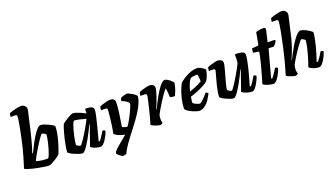

<svg xmlns="http://www.w3.org/2000/svg" viewBox="-78 -1471 4104 2342"><g transform="rotate(-20 1974.5 -300.0)"><path d="M321 0Q298 0 262.5 -5Q227 -10 188 -17.5Q149 -25 113 -34Q77 -43 51 -52Q25 -61 18 -68Q22 -82 33.5 -119Q45 -156 60 -206.5Q75 -257 88 -309Q99 -354 109.5 -402.5Q120 -451 129.5 -497.5Q139 -544 146.5 -584Q154 -624 158 -653.5Q162 -683 162 -697Q162 -710 154.5 -713.5Q147 -717 134 -717H80Q80 -730 83 -743.5Q86 -757 88 -764Q103 -771 132 -779.5Q161 -788 192 -794Q223 -800 244 -800Q273 -800 291 -781Q309 -762 309 -737Q309 -733 305 -715.5Q301 -698 295 -671L248 -466Q237 -417 224 -369Q211 -321 199 -280.5Q187 -240 177 -213L185 -208Q206 -252 232 -302.5Q258 -353 286 -398Q314 -443 340.5 -471.5Q367 -500 389 -500Q405 -500 432 -491Q459 -482 486.5 -469Q514 -456 533.5 -443.5Q553 -431 554 -425Q555 -390 547.5 -346.5Q540 -303 528.5 -258.5Q517 -214 504.5 -177Q492 -140 482.5 -115.5Q473 -91 470 -87Q464 -80 444.5 -65.5Q425 -51 400 -36Q375 -21 353 -10.5Q331 0 321 0ZM337 -85Q347 -96 358.5 -124.5Q370 -153 381 -189.5Q392 -226 400.5 -263Q409 -300 413.5 -328Q418 -356 418 -367Q413 -376 403 -382Q393 -388 383.5 -392Q374 -396 367 -396Q363 -396 349 -378Q335 -360 315.5 -330.5Q296 -301 274.5 -266.5Q253 -232 234 -199Q215 -166 202 -141Q189 -116 186 -105Q233 -91 269 -88Q305 -85 337 -85Z M755 0Q738 0 709.5 -9Q681 -18 652 -31Q623 -44 603 -56.5Q583 -69 581 -75Q583 -112 590.5 -155.5Q598 -199 608.5 -243Q619 -287 629.5 -324Q640 -361 648.5 -385.5Q657 -410 660 -414Q665 -421 684.5 -435Q704 -449 728.5 -464Q753 -479 774 -489.5Q795 -500 805 -500Q824 -500 850.5 -491.5Q877 -483 907 -470Q937 -457 965 -441L967 -500Q1031 -500 1053.5 -487.5Q1076 -475 1076 -448Q1076 -427 1065 -376.5Q1054 -326 1034.5 -249.5Q1015 -173 988 -73L999 -66Q1010 -76 1023.5 -96Q1037 -116 1051.5 -138.5Q1066 -161 1076 -178Q1085 -178 1096 -173Q1107 -168 1109 -163Q1104 -142 1090.5 -114.5Q1077 -87 1060 -60.5Q1043 -34 1024.5 -17Q1006 0 990 0Q964 0 936 -8Q908 -16 888.5 -26.5Q869 -37 866 -44L916 -188Q923 -207 928.5 -223Q934 -239 941 -257.5Q948 -276 956 -301L951 -304Q935 -270 914.5 -229Q894 -188 871.5 -147.5Q849 -107 827 -73.5Q805 -40 786.5 -20Q768 0 755 0ZM763 -96Q768 -96 780.5 -112Q793 -128 811 -153.5Q829 -179 848 -211Q867 -243 886 -275Q905 -307 919.5 -334.5Q934 -362 942 -380Q890 -395 855.5 -402.5Q821 -410 790 -412Q779 -400 768 -371.5Q757 -343 747 -306Q737 -269 729 -231.5Q721 -194 716.5 -164.5Q712 -135 712 -123Q722 -113 738.5 -104.5Q755 -96 763 -96Z M1205 200Q1189 192 1173 179.5Q1157 167 1146.5 156Q1136 145 1136 140Q1136 128 1152.5 109Q1169 90 1196.5 66.5Q1224 43 1255.5 17Q1287 -9 1319 -36Q1293 -42 1268 -50Q1243 -58 1222 -69.5Q1201 -81 1187 -95Q1192 -116 1197.5 -150Q1203 -184 1208 -222.5Q1213 -261 1217 -297.5Q1221 -334 1223.5 -360.5Q1226 -387 1226 -396Q1226 -409 1218 -413Q1210 -417 1196 -417H1144Q1144 -422 1145.5 -432Q1147 -442 1149 -451.5Q1151 -461 1152 -464Q1167 -471 1194 -479.5Q1221 -488 1248 -494Q1275 -500 1289 -500Q1318 -500 1335 -487Q1352 -474 1352 -446Q1352 -416 1348 -374Q1344 -332 1337 -287Q1330 -242 1324 -202.5Q1318 -163 1314 -138Q1324 -133 1336 -128Q1348 -123 1359 -121Q1370 -119 1377 -119Q1381 -119 1395 -141Q1409 -163 1427.5 -197Q1446 -231 1464 -268Q1482 -305 1493.5 -334Q1505 -363 1505 -375Q1505 -381 1497.5 -389Q1490 -397 1477 -406.5Q1464 -416 1448 -424Q1432 -432 1416 -437Q1416 -445 1419 -458Q1422 -471 1424 -474Q1432 -480 1449 -486Q1466 -492 1483 -496Q1500 -500 1507 -500Q1517 -500 1535.5 -491Q1554 -482 1575 -469.5Q1596 -457 1610.5 -444.5Q1625 -432 1625 -426Q1625 -400 1610.5 -361Q1596 -322 1576 -285Q1540 -221 1495 -159Q1450 -97 1403.5 -38Q1357 21 1316.5 78.5Q1276 136 1250 191Z M1766 0Q1755 0 1736.5 -5Q1718 -10 1699 -17Q1680 -24 1666 -31.5Q1652 -39 1650 -44Q1660 -76 1673 -123.5Q1686 -171 1699 -224Q1712 -277 1722 -322Q1726 -340 1729.5 -354.5Q1733 -369 1734.5 -380.5Q1736 -392 1736 -397Q1736 -408 1728.5 -412.5Q1721 -417 1705 -417H1656Q1656 -429 1659 -442.5Q1662 -456 1664 -464Q1678 -471 1705.5 -479.5Q1733 -488 1760 -494Q1787 -500 1800 -500Q1828 -500 1846 -487Q1864 -474 1864 -448Q1864 -436 1857 -410Q1850 -384 1840 -352Q1830 -320 1818 -288.5Q1806 -257 1796 -232.5Q1786 -208 1781 -199L1786 -195Q1802 -230 1823 -270.5Q1844 -311 1867 -351.5Q1890 -392 1913.5 -425.5Q1937 -459 1959 -479.5Q1981 -500 1998 -500Q2011 -500 2028 -491Q2045 -482 2061 -469.5Q2077 -457 2088 -444.5Q2099 -432 2101 -426Q2094 -378 2079 -338.5Q2064 -299 2051 -271Q2026 -271 2010.5 -274.5Q1995 -278 1989 -282Q1988 -305 1986 -328Q1984 -351 1982 -369.5Q1980 -388 1978 -396Q1972 -396 1957 -376.5Q1942 -357 1920.5 -326Q1899 -295 1876 -258.5Q1853 -222 1832 -186.5Q1811 -151 1797 -124Q1793 -111 1791 -97Q1789 -83 1789 -69Q1789 -56 1791 -42.5Q1793 -29 1797 -15Q1791 -10 1782.5 -5.5Q1774 -1 1766 0Z M2269 0Q2258 0 2234.5 -7Q2211 -14 2184 -26Q2157 -38 2134 -53Q2111 -68 2102 -84Q2102 -128 2110.5 -175.5Q2119 -223 2132.5 -266.5Q2146 -310 2160.5 -343.5Q2175 -377 2185 -394Q2195 -405 2219 -422.5Q2243 -440 2275.5 -458Q2308 -476 2345 -488Q2382 -500 2419 -500Q2435 -500 2458 -489Q2481 -478 2499.5 -464Q2518 -450 2519 -441Q2516 -421 2508.5 -395.5Q2501 -370 2491 -348Q2481 -326 2472 -313Q2454 -294 2413.5 -272Q2373 -250 2324.5 -230.5Q2276 -211 2231 -197Q2225 -164 2224 -150.5Q2223 -137 2222 -120Q2228 -112 2244 -103Q2260 -94 2278 -87.5Q2296 -81 2307 -81Q2314 -81 2326.5 -90.5Q2339 -100 2355 -115.5Q2371 -131 2386.5 -148Q2402 -165 2415 -182Q2424 -182 2434.5 -175Q2445 -168 2447 -163Q2434 -138 2417 -109.5Q2400 -81 2378 -56Q2356 -31 2329 -15.5Q2302 0 2269 0ZM2243 -260Q2277 -271 2307 -283.5Q2337 -296 2363 -308.5Q2389 -321 2407 -333Q2407 -338 2407 -343.5Q2407 -349 2407 -354Q2407 -372 2404.5 -390Q2402 -408 2398 -422Q2391 -424 2385 -424Q2379 -424 2372 -424Q2355 -424 2338 -421Q2321 -418 2306 -412Q2283 -381 2268 -341Q2253 -301 2243 -260Z M2717 0Q2700 0 2673.5 -9Q2647 -18 2619.5 -31Q2592 -44 2573.5 -56.5Q2555 -69 2553 -75Q2553 -106 2560 -145.5Q2567 -185 2577.5 -226.5Q2588 -268 2598.5 -304.5Q2609 -341 2616 -366.5Q2623 -392 2623 -398Q2623 -410 2615 -413.5Q2607 -417 2593 -417H2544Q2544 -430 2547 -443.5Q2550 -457 2551 -464Q2566 -471 2592.5 -479.5Q2619 -488 2646 -494Q2673 -500 2687 -500Q2713 -500 2731.5 -487.5Q2750 -475 2750 -450Q2750 -433 2742 -400.5Q2734 -368 2722.5 -328Q2711 -288 2699.5 -247.5Q2688 -207 2680.5 -174Q2673 -141 2673 -123Q2682 -113 2699 -104.5Q2716 -96 2724 -96Q2730 -96 2747 -118.5Q2764 -141 2787 -177Q2810 -213 2833.5 -253.5Q2857 -294 2876.5 -330Q2896 -366 2906 -388Q2910 -413 2911 -444.5Q2912 -476 2911 -500Q2962 -500 2989 -494.5Q3016 -489 3026.5 -477.5Q3037 -466 3037 -448Q3037 -427 3027.5 -376Q3018 -325 2998.5 -248.5Q2979 -172 2949 -73L2960 -66Q2971 -76 2985 -96Q2999 -116 3012.5 -139Q3026 -162 3036 -178Q3045 -178 3056.5 -173Q3068 -168 3070 -163Q3065 -142 3052 -114.5Q3039 -87 3023 -60.5Q3007 -34 2990 -17Q2973 0 2958 0Q2930 0 2901 -8Q2872 -16 2851 -26.5Q2830 -37 2827 -44L2877 -188Q2889 -223 2900 -254Q2911 -285 2917 -301L2912 -304Q2896 -270 2875.5 -229Q2855 -188 2832.5 -147.5Q2810 -107 2788 -73.5Q2766 -40 2747.5 -20Q2729 0 2717 0Z M3237 0Q3210 0 3179.5 -8Q3149 -16 3127.5 -26.5Q3106 -37 3103 -44Q3115 -84 3127 -126Q3139 -168 3150.5 -209.5Q3162 -251 3172 -290Q3182 -329 3190 -364.5Q3198 -400 3202 -430L3127 -442Q3127 -461 3129.5 -476Q3132 -491 3135 -497L3201 -501Q3212 -502 3216.5 -507Q3221 -512 3223 -524L3249 -666Q3265 -673 3296.5 -678Q3328 -683 3360 -681L3375 -663L3337 -500H3427L3437 -487Q3428 -469 3413.5 -450.5Q3399 -432 3387 -426L3323 -428L3227 -73L3239 -66Q3249 -76 3263.5 -96.5Q3278 -117 3292 -139.5Q3306 -162 3316 -178Q3326 -178 3336.5 -173Q3347 -168 3349 -163Q3344 -142 3331.5 -114.5Q3319 -87 3302.5 -60.5Q3286 -34 3269 -17Q3252 0 3237 0Z M3521 0Q3510 0 3492 -5Q3474 -10 3455 -17Q3436 -24 3422 -31.5Q3408 -39 3406 -44Q3411 -61 3419.5 -90Q3428 -119 3438 -154Q3448 -189 3457 -224Q3466 -259 3472 -286Q3485 -338 3496.5 -390.5Q3508 -443 3518 -492Q3528 -541 3536 -582.5Q3544 -624 3548 -654Q3552 -684 3552 -697Q3552 -709 3544.5 -713Q3537 -717 3524 -717H3470Q3470 -731 3473 -744Q3476 -757 3478 -764Q3493 -771 3520 -779.5Q3547 -788 3576.5 -794Q3606 -800 3626 -800Q3654 -800 3672.5 -781.5Q3691 -763 3691 -737Q3691 -733 3687.5 -716.5Q3684 -700 3677 -671L3630 -467Q3615 -405 3597.5 -352Q3580 -299 3564.5 -261Q3549 -223 3539 -202L3543 -198Q3560 -233 3581.5 -273.5Q3603 -314 3626.5 -354Q3650 -394 3674.5 -427Q3699 -460 3720.5 -480Q3742 -500 3760 -500Q3776 -500 3799.5 -491Q3823 -482 3846 -469Q3869 -456 3886 -443.5Q3903 -431 3905 -425Q3902 -388 3893.5 -343.5Q3885 -299 3873 -253.5Q3861 -208 3849 -169.5Q3837 -131 3828.5 -105Q3820 -79 3818 -73L3829 -66Q3840 -76 3854.5 -95.5Q3869 -115 3883.5 -138Q3898 -161 3908 -178Q3918 -178 3928.5 -173Q3939 -168 3941 -163Q3936 -142 3923.5 -114.5Q3911 -87 3894.5 -60.5Q3878 -34 3860.5 -17Q3843 0 3828 0Q3800 0 3771.5 -8Q3743 -16 3723 -27.5Q3703 -39 3700 -47Q3705 -59 3716.5 -93Q3728 -127 3742 -174.5Q3756 -222 3767.5 -272.5Q3779 -323 3783 -366Q3777 -375 3767 -381.5Q3757 -388 3748.5 -392Q3740 -396 3736 -396Q3731 -396 3715.5 -377.5Q3700 -359 3678.5 -329Q3657 -299 3633.5 -263.5Q3610 -228 3588.5 -193Q3567 -158 3553 -130Q3548 -115 3546 -99.5Q3544 -84 3544 -67Q3544 -55 3546.5 -42Q3549 -29 3553 -15Q3547 -10 3537.5 -5.5Q3528 -1 3521 0Z"/></g></svg>

Font: Texturina Medium 12pt ExtraBold
Style: Italic
Weight: 800
Italic angle: -11°
Version: Version 1.002